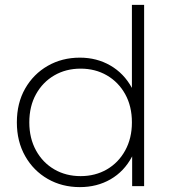

<svg xmlns="http://www.w3.org/2000/svg" viewBox="-20 -762 715 786"><path d="M307 4Q234 4 175.5 -29.5Q117 -63 83 -123Q49 -183 49 -261Q49 -340 83 -399.5Q117 -459 175.5 -492.5Q234 -526 307 -526Q376 -526 431.5 -494Q487 -462 519.5 -403Q552 -344 552 -261Q552 -180 520 -120Q488 -60 432.5 -28Q377 4 307 4ZM310 -41Q370 -41 417.5 -68.5Q465 -96 492.5 -146Q520 -196 520 -261Q520 -327 492.5 -376.5Q465 -426 417.5 -453.5Q370 -481 310 -481Q250 -481 202.5 -453.5Q155 -426 127.5 -376.5Q100 -327 100 -261Q100 -196 127.5 -146Q155 -96 202.5 -68.5Q250 -41 310 -41ZM521 0V-171L530 -262L520 -353V-742H570V0Z"/></svg>

Font: Modern
Style: Regular
Weight: 300
Designer: Julieta Ulanovsky
Foundry: Julieta Ulanovsky
Version: Version 8.000